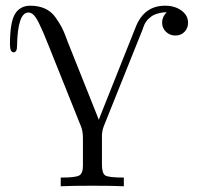

<svg xmlns="http://www.w3.org/2000/svg" viewBox="-20 -462 711 676"><path d="M15.1 -305.2Q15.1 -384.3 33 -413.1Q50.8 -441.9 86.9 -441.9Q115.7 -441.9 137.9 -431.9Q160.2 -421.9 174.6 -401.9Q189 -381.8 197 -366.5Q205.1 -351.1 213.9 -327.1Q215.8 -322.3 216.8 -318.8L328.1 -40Q330.1 -46.9 335.9 -61Q341.8 -75.2 344.2 -82L458 -367.2Q487.8 -442.4 562 -441.9Q595.2 -441.9 618.7 -425Q642.1 -408.2 642.1 -381.8Q642.1 -362.8 629.6 -349.9Q617.2 -336.9 597.2 -336.9Q578.1 -336.9 564.5 -349.9Q550.8 -362.8 550.8 -382.8Q550.8 -402.8 566.9 -418.9Q554.7 -418.9 543.9 -416.5Q533.2 -414.1 525.6 -411.1Q518.1 -408.2 511.5 -403.1Q504.9 -397.9 501 -394Q497.1 -390.1 492.9 -383.5Q488.8 -377 487.8 -374Q486.8 -371.1 483.9 -363.8L481.9 -357.9L345.2 -17.1Q339.4 -2 338.9 15.1V117.2Q338.9 147.9 350.3 155.5Q361.8 163.1 413.1 163.1H416V193.8Q378.9 191.9 304.9 191.9Q231 191.9 193.8 193.8V163.1H200.2Q245.1 163.1 258.5 156Q272 148.9 272 122.1V23.9Q272 0 265.1 -17.1L148.9 -307.1Q137.7 -335 132.8 -346.4Q127.9 -357.9 117.9 -378.9Q107.9 -399.9 98.9 -408.9Q89.8 -418 80.1 -418Q42 -418 40 -299.8Q40 -277.8 27.8 -277.8Q15.1 -278.3 15.1 -305.2Z"/></svg>

Font: CMU Serif Upright Italic
Style: UprightItalic
Weight: 500
Version: Version 0.7.0